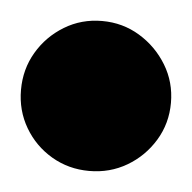

<svg xmlns="http://www.w3.org/2000/svg" viewBox="-93 -794 287 287"><g transform="rotate(5 50.5 -650.5)"><path d="M-62 -650Q-62 -619 -47 -593.5Q-32 -568 -6.5 -553Q19 -538 50 -538Q81 -538 106.5 -553Q132 -568 147.5 -593.5Q163 -619 163 -650Q163 -681 147.5 -706.5Q132 -732 106.5 -747.5Q81 -763 50 -763Q19 -763 -6.5 -747.5Q-32 -732 -47 -706.5Q-62 -681 -62 -650Z"/></g></svg>

Font: Linefont Black
Style: Regular
Weight: 900
Monospace: yes
Version: Version 3.002;gftools[0.9.33]